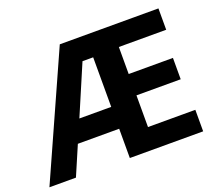

<svg xmlns="http://www.w3.org/2000/svg" viewBox="-119 -932 1190 1048"><g transform="rotate(-20 476.0 -408.0)"><path d="M893 -51V-176H618V-360H875V-484H618V-641H893V-765H320L0 -51H154L227 -221H467V-51ZM282 -348 405 -636H467V-348Z"/></g></svg>

Font: Noto Sans Tamil UI
Style: Bold
Weight: 700
Designer: Jelle Bosma - Monotype Design Team
Foundry: Monotype Imaging Inc.
Version: Version 2.004